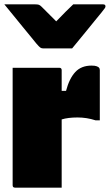

<svg xmlns="http://www.w3.org/2000/svg" viewBox="-23 -861 504 881"><path d="M308 -639H174Q167 -639 161.5 -643Q156 -647 144 -661Q137 -670 120 -690.5Q103 -711 81 -738Q59 -765 37 -792Q15 -819 -3 -841H139Q150 -841 155.5 -839Q161 -837 168 -830L235 -763Q261 -790 279 -808Q297 -826 313 -841H450Q461 -841 461 -832Q461 -828 458 -823.5Q455 -819 443 -804Q432 -791 413.5 -768Q395 -745 374.5 -720Q354 -695 336 -673Q318 -651 308 -639ZM260 0H46Q35 0 35 -11V-550H249Q260 -550 260 -539V-444H280Q295 -501 322.5 -530.5Q350 -560 397 -560Q413 -560 420.5 -557Q428 -554 431 -551Q435 -547 435 -539V-309H415Q375 -322 333 -322Q289 -322 260 -313Z"/></svg>

Font: Recursive Sn Lnr St XBk
Style: Regular
Weight: 1000
Version: Version 1.079;hotconv 1.0.112;makeotfexe 2.5.65598; ttfautoh